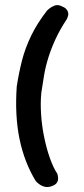

<svg xmlns="http://www.w3.org/2000/svg" viewBox="-20 -709 332 757"><path d="M181 26Q168 30 157 27.5Q146 25 138 19.5Q130 14 125.5 9.5Q121 5 121 5Q76 -69 57 -161Q38 -253 46 -368Q54 -420 66.5 -469.5Q79 -519 103 -568.5Q127 -618 166 -668Q166 -668 173.5 -674.5Q181 -681 194 -686.5Q207 -692 222 -685Q235 -680 241 -673.5Q247 -667 248.5 -660Q250 -653 248.5 -647Q247 -641 245 -637Q243 -633 243 -633Q216 -592 199 -555Q182 -518 171 -483Q160 -448 154 -413.5Q148 -379 143 -344Q139 -305 142 -258.5Q145 -212 154.5 -166.5Q164 -121 177.5 -83.5Q191 -46 206 -24Q206 -24 207.5 -18Q209 -12 209 -3.5Q209 5 203 13Q197 21 181 26Z"/></svg>

Font: Sour Gummy
Style: Regular
Weight: 400
Designer: Stefie Justprince
Foundry: Eifetstype
Version: Version 1.000